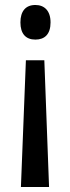

<svg xmlns="http://www.w3.org/2000/svg" viewBox="-20 -562 283 771"><path d="M183 -472C183 -519 158 -542 122 -542C83 -542 62 -517 62 -472C62 -427 83 -403 122 -403C159 -403 183 -424 183 -472ZM84 -320 64 189H177L158 -320Z"/></svg>

Font: Noto Sans Sinhala UI ExtraCondensed Medium
Style: Regular
Weight: 500
Width: 2
Designer: Jelle Bosma - Monotype Design Team
Foundry: Monotype Imaging Inc.
Version: Version 2.006